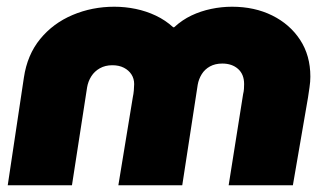

<svg xmlns="http://www.w3.org/2000/svg" viewBox="-20 -551 976 571"><path d="M3 0 51 -320Q61 -388 99.5 -435Q138 -482 196 -506.5Q254 -531 320 -531Q352 -531 383.5 -524.5Q415 -518 443.5 -504.5Q472 -491 495 -470H498Q522 -492 549.5 -505Q577 -518 608 -524.5Q639 -531 670 -531Q737 -531 789.5 -505Q842 -479 872.5 -432.5Q903 -386 903 -323Q903 -308 900.5 -291.5Q898 -275 896 -261L851 0H660L703 -271Q705 -279 705.5 -286.5Q706 -294 706 -301Q706 -330 688 -346Q670 -362 641 -362Q620 -362 604.5 -353.5Q589 -345 580 -330.5Q571 -316 568 -299L522 0H332L375 -262Q377 -271 378 -282Q379 -293 379 -301Q379 -317 371 -329.5Q363 -342 348.5 -349.5Q334 -357 314 -357Q293 -357 277 -348Q261 -339 251.5 -324Q242 -309 239 -291L194 0Z"/></svg>

Font: MuseoModerno Thin Black
Style: Italic
Weight: 900
Italic angle: -9°
Version: Version 1.003